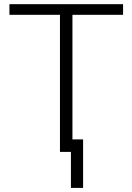

<svg xmlns="http://www.w3.org/2000/svg" viewBox="-20 -731 637 924"><path d="M572.3 -659.7H328.6V0H268.6V-659.7H25.4V-710.9H572.3ZM379.9 173.3H321.3V-60.1H379.9Z"/></svg>

Font: Melbourne
Style: Light
Weight: 300
Designer: Google
Version: Version 2.000980; 2014